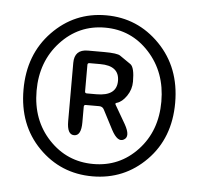

<svg xmlns="http://www.w3.org/2000/svg" viewBox="-40 -829 528 512"><g transform="rotate(5 224.5 -573.5)"><path d="M225 -358Q140 -358 81 -418Q22 -478 22 -572.5Q22 -667 81 -728Q140 -789 224.5 -789Q309 -789 368.5 -728Q428 -667 428 -572.5Q428 -478 369 -418Q310 -358 225 -358ZM224.5 -391Q295 -391 343 -442.5Q391 -494 391 -572.5Q391 -651 343 -703.5Q295 -756 224.5 -756Q154 -756 105.5 -703.5Q57 -651 57 -572.5Q57 -494 105.5 -442.5Q154 -391 224.5 -391ZM167 -463Q148 -463 148 -499V-655Q148 -691 184 -691H227Q263 -691 271 -685Q285 -675 300 -665Q311 -657 311 -619Q311 -598 299 -580.5Q287 -563 273 -559Q268 -558 270 -554L299 -504Q317 -472 300 -463Q284 -454 267 -486L240 -538Q236 -546 227 -546H191Q186 -546 186 -541V-499Q186 -463 167 -463ZM186 -582Q186 -577 191 -577H217Q271 -577 271 -617.5Q271 -658 220 -658H191Q186 -658 186 -653Z"/></g></svg>

Font: Resource Han Rounded KR Light
Style: Regular
Weight: 300
Designer: Cyano Hao (round all glyphs); Ryoko NISHIZUKA 西塚涼子 (kana, bopomofo & ideographs); Paul D. Hunt (Latin, Greek & Cyrillic)
Foundry: Cyano Hao
Version: 0.990